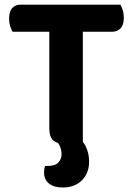

<svg xmlns="http://www.w3.org/2000/svg" viewBox="-20 -627 586 845"><path d="M207 -487.2 205.6 -606.6H509.6Q515.4 -597.6 520.2 -582.2Q525 -566.8 525 -549Q525 -518.1 510.9 -502.6Q496.9 -487.2 472.7 -487.2ZM338.3 -606.6 339.7 -487.2H35.4Q29.6 -496.4 24.8 -511.8Q20 -527.2 20 -545Q20 -576.9 34.1 -591.8Q48.1 -606.6 72.3 -606.6ZM196.9 -514.2H344.6V-1.3Q335.3 1.4 316 4.3Q296.6 7.1 276.4 7.1Q233.1 7.1 215 -8.6Q196.9 -24.4 196.9 -62.5ZM229.7 -4.1 308.9 -31.9Q344 -11.5 358.1 18.8Q372.2 49 372.2 84.3Q372.2 134.4 340.8 166.3Q309.4 198.2 255 198.2Q217.9 198.2 195.9 180.9Q173.9 163.6 173.9 131.7Q173.9 115.6 178.4 103.4H189.9Q222.3 103.4 236.7 88.3Q251.1 73.1 251.1 50Q251.1 38 246.1 22.9Q241.1 7.9 229.7 -4.1Z"/></svg>

Font: Baloo Bhaina 2
Style: Regular
Weight: 400
Designer: Yesha Goshar, Manish Minz, Shuchita Grover and Ek Type
Foundry: Ek Type
Version: Version 1.700